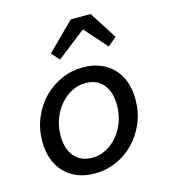

<svg xmlns="http://www.w3.org/2000/svg" viewBox="-112 -830 823 932"><g transform="rotate(-15 300.0 -364.5)"><path d="M251 12Q202 12 163.5 -3.5Q125 -19 98 -47.5Q71 -76 57 -115.5Q43 -155 43 -203Q43 -267 66 -322Q89 -377 128 -416.5Q167 -456 218 -478.5Q269 -501 325 -501Q374 -501 412.5 -485.5Q451 -470 478 -441.5Q505 -413 519 -373.5Q533 -334 533 -286Q533 -221 510 -166.5Q487 -112 448 -72Q409 -32 358 -10Q307 12 251 12ZM258 -65Q294 -65 326.5 -81.5Q359 -98 384 -127Q409 -156 424 -195.5Q439 -235 439 -281Q439 -348 407 -386Q375 -424 318 -424Q282 -424 249.5 -407.5Q217 -391 191.5 -361.5Q166 -332 151 -292.5Q136 -253 136 -208Q136 -141 168.5 -103Q201 -65 258 -65ZM229 -566 194 -606 330 -741H430L518 -603L474 -566L376 -677H372Z"/></g></svg>

Font: Source Code Pro Medium
Style: Italic
Weight: 500
Italic angle: -11°
Monospace: yes
Designer: Paul D. Hunt, Teo Tuominen
Foundry: Adobe Systems Incorporated
Version: Version 1.050;PS 1.000;hotconv 16.6.51;makeotf.lib2.5.65220